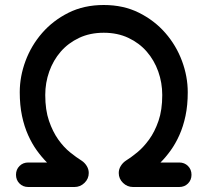

<svg xmlns="http://www.w3.org/2000/svg" viewBox="-20 -738 830 768"><path d="M93 -88H168Q147 -109 127.5 -136Q108 -163 92.5 -197.5Q77 -232 68 -274.5Q59 -317 59 -369Q59 -432 82 -494Q105 -556 148.5 -606Q192 -656 254 -687Q316 -718 395 -718Q474 -718 536 -687Q598 -656 641.5 -606Q685 -556 708 -494Q731 -432 731 -369Q731 -317 722 -274.5Q713 -232 697.5 -197.5Q682 -163 662.5 -136Q643 -109 622 -88H697Q718 -88 732 -74Q746 -60 746 -39Q746 -18 732 -4Q718 10 697 10H512Q489 10 472 -6.5Q455 -23 455 -46Q455 -61 463 -74Q471 -87 483 -95Q504 -108 529 -128.5Q554 -149 576.5 -180Q599 -211 614 -254.5Q629 -298 629 -358Q629 -407 613 -452Q597 -497 567 -531.5Q537 -566 493.5 -586.5Q450 -607 395 -607Q340 -607 296.5 -586.5Q253 -566 223 -531.5Q193 -497 177 -452Q161 -407 161 -358Q161 -298 176 -254.5Q191 -211 213 -180Q235 -149 260.5 -128.5Q286 -108 307 -95Q319 -87 327 -74Q335 -61 335 -46Q335 -23 318 -6.5Q301 10 278 10H93Q72 10 58 -4Q44 -18 44 -39Q44 -60 58 -74Q72 -88 93 -88Z"/></svg>

Font: Varela Round Precious
Style: Medium
Weight: 500
Designer: Joe Prince
Foundry: Joe Prince
Version: Version 1.000